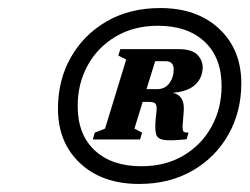

<svg xmlns="http://www.w3.org/2000/svg" viewBox="-20 -705 620 477"><path d="M378 -685Q469.5 -685 524.5 -633.5Q579.5 -582 579.5 -498Q579.5 -427.5 547.5 -370.8Q515.5 -314 458.2 -281Q401 -248 325.5 -248Q234 -248 179 -299.5Q124 -351 124 -435Q124 -506 156 -562.5Q188 -619 245.2 -652Q302.5 -685 378 -685ZM331 -292Q391.5 -292 436.2 -318.8Q481 -345.5 505.8 -390.8Q530.5 -436 530.5 -491.5Q530.5 -562 488.2 -601.5Q446 -641 372.5 -641Q312.5 -641 267.5 -614.2Q222.5 -587.5 197.8 -542.5Q173 -497.5 173 -441.5Q173 -371 215.2 -331.5Q257.5 -292 331 -292ZM448.5 -375.5 443.5 -359Q405.5 -355 388.5 -357.2Q371.5 -359.5 368 -371Q364.5 -382.5 366.5 -406L369 -431Q370 -441 366.8 -446.5Q363.5 -452 347.5 -452H334.5L314 -385.5L333 -375.5L328 -358.5H210.5L215.5 -375.5L241 -385.5L293.5 -557L274 -567L279 -583H422Q456.5 -583 470 -569.2Q483.5 -555.5 483.5 -538Q483.5 -512 465.2 -494.8Q447 -477.5 409 -474.5Q439.5 -468 436.5 -429L434 -397.5Q433 -383 435.2 -379.2Q437.5 -375.5 448.5 -375.5ZM391.5 -553H365.5L344 -483.5H370.5Q389.5 -483.5 400.5 -498Q411.5 -512.5 411.5 -532.5Q411.5 -553 391.5 -553Z"/></svg>

Font: Newsreader Text ExtraBold
Style: Italic
Weight: 800
Italic angle: -17°
Designer: Hugues Gentile
Foundry: Production Type
Version: Version 1.001